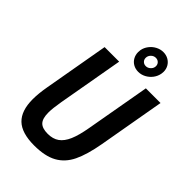

<svg xmlns="http://www.w3.org/2000/svg" viewBox="-281 -1068 1185 1185"><g transform="rotate(45 312.0 -475.0)"><path d="M49 -185Q49 -234.5 60.5 -299.5L135.5 -726H262.5L186.5 -295.5Q175.5 -232 175.5 -195Q175.5 -143 196.5 -121Q217.5 -99 265.5 -99Q310.5 -99 340 -120Q369.5 -141 388.8 -185.5Q408 -230 421 -304.5L495.5 -726H623.5L547 -290.5Q527.5 -181 496.2 -116.5Q465 -52 408.2 -20.5Q351.5 11 257 11Q148 11 98.5 -37Q49 -85 49 -185ZM303.5 -851Q303.5 -860 305 -869Q309.5 -894 325.8 -915.2Q342 -936.5 365.5 -948.8Q389 -961 414 -961Q438.5 -961 458.5 -949.8Q478.5 -938.5 489.8 -919Q501 -899.5 501 -876Q501 -868 499.5 -859Q495 -832.5 478.8 -811Q462.5 -789.5 439 -777Q415.5 -764.5 390 -764.5Q365 -764.5 345.2 -775.8Q325.5 -787 314.5 -806.8Q303.5 -826.5 303.5 -851ZM442 -858.5Q443 -864.5 443 -866.5Q443 -882.5 432.5 -892.8Q422 -903 406 -903Q388.5 -903 375 -889.8Q361.5 -876.5 361.5 -858.5Q361.5 -843 371.8 -832.8Q382 -822.5 398 -822.5Q414 -822.5 426.8 -833.5Q439.5 -844.5 442 -858.5Z"/></g></svg>

Font: JuliaMono BoldItalic
Style: Regular
Weight: 700
Italic angle: -9°
Monospace: yes
Designer: cormullion
Foundry: corm
Version: Version 0.049; ttfautohint (v1.8.4)